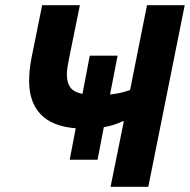

<svg xmlns="http://www.w3.org/2000/svg" viewBox="-20 -718 730 738"><path d="M405 0 456 -252H451Q438 -245 419.5 -239Q401 -233 379 -229L355 -104H248L271 -225Q181 -232 136.5 -278.5Q92 -325 92 -406Q92 -426 94 -448Q96 -470 101 -495L142 -698H287L245 -491Q242 -476 239.5 -460.5Q237 -445 237 -432Q237 -401 250 -382.5Q263 -364 297 -357L325 -504H432L403 -355Q426 -357 444.5 -361.5Q463 -366 480 -372L545 -698H690L550 0Z"/></svg>

Font: IBM Plex Sans
Style: Bold Italic
Weight: 700
Italic angle: -11.31°
Designer: Mike Abbink, Paul van der Laan, Pieter van Rosmalen
Foundry: Bold Monday
Version: Version 3.201